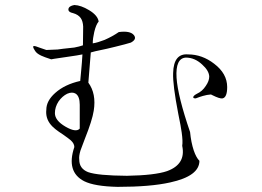

<svg xmlns="http://www.w3.org/2000/svg" viewBox="-20 -767 1040 763"><path d="M209 -570.3 164.1 -568.4 138.7 -577.1Q119.1 -585 114.3 -584Q107.4 -583 119.1 -565.4Q125 -554.7 143.6 -545.9Q156.2 -540 183.6 -531.2L194.3 -533.2Q233.4 -539.1 253.9 -542Q289.1 -546.9 307.6 -550.8Q305.7 -517.6 302.7 -487.3Q300.8 -466.8 298.8 -445.3Q237.3 -431.6 199.2 -397.5Q164.1 -366.2 164.1 -331.1Q160.2 -296.9 182.6 -270.5Q195.3 -254.9 230.5 -232.4Q252.9 -216.8 261.7 -209Q275.4 -196.3 275.4 -182.6Q242.2 -84 314.5 -46.9Q355.5 -26.4 447.3 -24.4Q578.1 -24.4 656.2 -42Q772.5 -67.4 772.5 -127.9Q759.8 -140.6 750 -168.9Q739.3 -201.2 735.4 -242.2Q686.5 -384.8 681.6 -458Q676.8 -536.1 718.8 -538.1Q753.9 -538.1 783.2 -510.7Q810.5 -486.3 811.5 -462.9Q811.5 -445.3 797.9 -425.8Q784.2 -404.3 762.7 -394.5Q748 -386.7 748 -380.9Q747.1 -376 757.8 -376Q775.4 -382.8 786.1 -385.7Q802.7 -390.6 818.4 -391.6L824.2 -388.7Q853.5 -374 864.3 -376Q882.8 -379.9 882.8 -420.9Q882.8 -474.6 831.1 -513.7Q783.2 -550.8 727.5 -550.8Q669.9 -555.7 668 -476.6Q666 -430.7 688.5 -314.5Q699.2 -262.7 702.1 -240.2Q707 -205.1 704.1 -187.5Q719.7 -114.3 643.6 -86.9Q594.7 -70.3 484.4 -68.4Q368.2 -69.3 330.1 -83Q294.9 -96.7 294.9 -132.8Q293 -146.5 299.8 -168.9Q304.7 -182.6 317.4 -215.8Q346.7 -289.1 352.5 -327.1Q363.3 -394.5 331.1 -438.5L340.8 -558.6L359.4 -563.5Q411.1 -574.2 437.5 -581.1Q481.4 -591.8 500 -597.7Q525.4 -611.3 511.7 -627.9Q497.1 -645.5 452.1 -639.6Q426.8 -622.1 395.5 -608.4Q368.2 -597.7 348.6 -594.7Q348.6 -614.3 354.5 -639.6Q361.3 -668.9 372.1 -681.6Q368.2 -706.1 334 -726.6Q301.8 -746.1 275.4 -747.1Q253.9 -743.2 252 -731.4Q250 -718.8 270.5 -714.8Q291 -709 300.8 -695.3Q309.6 -682.6 310.5 -661.1L309.6 -586.9Q295.9 -582 275.4 -578.1Q261.7 -576.2 230.5 -573.2ZM296.9 -350.6V-255.9Q282.2 -239.3 240.2 -263.7Q198.2 -288.1 198.2 -317.4Q198.2 -341.8 212.9 -364.3Q227.5 -384.8 247.1 -394.5Q267.6 -403.3 281.2 -394.5Q296.9 -383.8 296.9 -350.6Z"/></svg>

Font: Batang
Style: Regular
Weight: 400
Version: Version 2.21